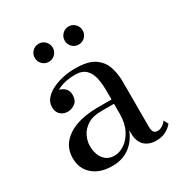

<svg xmlns="http://www.w3.org/2000/svg" viewBox="-158 -766 839 889"><g transform="rotate(-30 261.5 -321.0)"><path d="M422.5 10Q399 10 379.8 1Q360.5 -8 349 -27.5Q337.5 -47 337.5 -78.5V-304.5Q337.5 -340.5 331.2 -372Q325 -403.5 305.5 -423.2Q286 -443 246 -443Q225.5 -443 202.5 -438.8Q179.5 -434.5 159.5 -425.2Q139.5 -416 126.8 -401.2Q114 -386.5 114 -366H82Q82 -391.5 98.8 -406.2Q115.5 -421 135.5 -421Q157 -421 174.8 -407.2Q192.5 -393.5 192.5 -368Q192.5 -338 174.2 -324.5Q156 -311 135.5 -311Q112.5 -311 96.8 -325Q81 -339 81 -366Q81 -389.5 96.2 -408.2Q111.5 -427 137.5 -440.2Q163.5 -453.5 196 -460.8Q228.5 -468 262.5 -468Q331.5 -468 366 -444Q400.5 -420 412.2 -382.5Q424 -345 424 -304.5V-63.5Q424 -47.5 429.2 -36.8Q434.5 -26 452 -26Q463 -26 476.5 -34.2Q490 -42.5 497 -54.5L510 -30Q496.5 -13.5 475 -1.8Q453.5 10 422.5 10ZM188.5 10Q123.5 10 84.8 -23.2Q46 -56.5 46 -113.5Q46 -180.5 104 -219.8Q162 -259 268.5 -259H384V-236H268.5Q224.5 -236 196.8 -218.8Q169 -201.5 156 -175.2Q143 -149 143 -121.5Q143 -96.5 151.2 -74.8Q159.5 -53 177 -39.8Q194.5 -26.5 220.5 -26.5Q247.5 -26.5 274.5 -44.5Q301.5 -62.5 319.5 -97.8Q337.5 -133 337.5 -184H352.5Q352.5 -127 332.5 -83.2Q312.5 -39.5 276 -14.8Q239.5 10 188.5 10ZM334 -555Q314 -555 300 -569Q286 -583 286 -603Q286 -623 300 -637.2Q314 -651.5 334 -651.5Q354 -651.5 368 -637.2Q382 -623 382 -603Q382 -583 368 -569Q354 -555 334 -555ZM174 -555Q154 -555 140 -569Q126 -583 126 -603Q126 -623 140 -637.2Q154 -651.5 174 -651.5Q194 -651.5 208 -637.2Q222 -623 222 -603Q222 -583 208 -569Q194 -555 174 -555Z"/></g></svg>

Font: Bodoni Moda 9pt
Style: Regular
Weight: 400
Designer: Owen Earl
Foundry: indestructible type
Version: Version 2.005